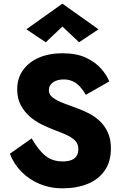

<svg xmlns="http://www.w3.org/2000/svg" viewBox="-20 -1007 665 1049"><path d="M153 -251 34 -167Q56 -110 98.5 -67.5Q141 -25 198 -1.5Q255 22 319 22Q401 22 460.5 -3Q520 -28 553 -76.5Q586 -125 586 -196Q586 -242 572 -276.5Q558 -311 533.5 -337Q509 -363 476.5 -381.5Q444 -400 408 -413Q367 -428 330 -442Q293 -456 270 -472.5Q247 -489 247 -513Q247 -532 257 -545Q267 -558 285.5 -565.5Q304 -573 328 -573Q355 -573 377 -563Q399 -553 416.5 -534Q434 -515 449 -489L577 -562Q563 -598 531 -633.5Q499 -669 448 -692.5Q397 -716 321 -716Q248 -716 192.5 -692Q137 -668 105.5 -623.5Q74 -579 74 -519Q74 -468 94 -431.5Q114 -395 143.5 -369.5Q173 -344 206 -328Q239 -312 264 -302Q304 -287 336.5 -273Q369 -259 388.5 -240.5Q408 -222 408 -193Q408 -170 398.5 -155Q389 -140 370 -132.5Q351 -125 323 -125Q295 -125 271.5 -132.5Q248 -140 228 -156Q208 -172 189.5 -196Q171 -220 153 -251ZM321 -862 412 -776 518 -847 321 -987 124 -847 230 -776Z"/></svg>

Font: Jost
Style: Bold
Weight: 700
Version: Version 3.710